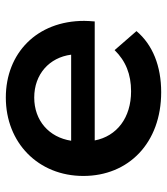

<svg xmlns="http://www.w3.org/2000/svg" viewBox="24 -606 587 676"><g transform="rotate(90 318.0 -267.5)"><path d="M304 -541C212 -541 137 -511 89 -454L156 -377C194 -416 241 -435 301 -435C394 -435 459 -385 474 -307H55C54 -295 53 -280 53 -270C53 -103 167 6 323 6C482 6 599 -108 599 -267C599 -426 483 -541 304 -541ZM323 -94C241 -94 182 -147 172 -224H475C463 -146 404 -94 323 -94Z"/></g></svg>

Font: Talent
Style: Bold
Weight: 600
Designer: Mike Powis
Version: Version 1.001;hotconv 1.0.109;makeotfexe 2.5.65596